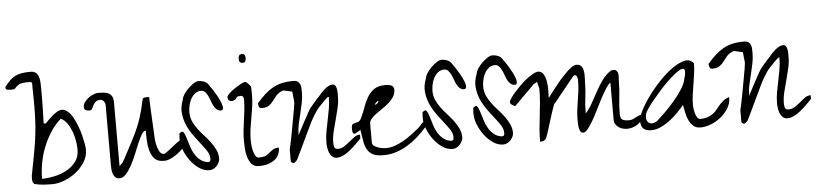

<svg xmlns="http://www.w3.org/2000/svg" viewBox="-105 -767 4106 965"><g transform="rotate(-5 1948.0 -284.5)"><path d="M36.1 -7.8Q28.3 -15.6 27.3 -22.5Q26.4 -29.3 26.4 -38.1Q26.4 -41 26.9 -45.9Q27.3 -50.8 27.3 -50.8Q36.1 -98.6 44.4 -140.6Q52.7 -182.6 58.6 -223.1Q64.5 -263.7 67.4 -305.7Q70.3 -347.7 70.3 -396.5Q70.3 -402.3 70.3 -418.5Q70.3 -434.6 69.8 -453.6Q69.3 -472.7 69.3 -488.8Q69.3 -504.9 69.3 -510.7Q68.4 -519.5 61 -520Q53.7 -520.5 48.8 -520.5Q34.2 -520.5 23.9 -519Q13.7 -517.6 5.9 -514.2Q-2 -510.7 -8.3 -504.9Q-14.6 -499 -22.5 -491.2Q-25.4 -491.2 -31.7 -490.7Q-38.1 -490.2 -40 -490.2Q-47.9 -490.2 -57.1 -491.7Q-66.4 -493.2 -66.4 -503.9Q-66.4 -504.9 -65.9 -506.3Q-65.4 -507.8 -65.4 -507.8Q-50.8 -526.4 -37.6 -539.1Q-24.4 -551.8 -9.8 -558.6Q4.9 -565.4 23.4 -568.4Q42 -571.3 66.4 -571.3Q83 -571.3 92.3 -563.5Q101.6 -555.7 106 -543.5Q110.4 -531.2 111.3 -516.1Q112.3 -501 112.3 -486.3Q112.3 -479.5 112.3 -465.3Q112.3 -451.2 112.3 -433.6Q112.3 -416 111.8 -396.5Q111.3 -377 110.8 -359.4Q110.4 -341.8 109.9 -327.6Q109.4 -313.5 109.4 -306.6H121.1Q124 -310.5 133.8 -320.3Q143.6 -330.1 155.8 -340.8Q168 -351.6 181.2 -359.4Q194.3 -367.2 206.1 -367.2Q221.7 -367.2 235.8 -355Q250 -342.8 261.2 -322.8Q272.5 -302.7 281.7 -278.3Q291 -253.9 296.9 -230.5Q302.7 -207 306.2 -187.5Q309.6 -168 309.6 -156.2Q309.6 -124 292 -95.7Q274.4 -67.4 247.6 -45.9Q220.7 -24.4 188 -11.7Q155.3 1 126 1Q113.3 1 103 0.5Q92.8 0 82.5 -0.5Q72.3 -1 61 -2.9Q49.8 -4.9 36.1 -7.8ZM197.3 -323.2Q168 -297.9 145.5 -263.2Q123 -228.5 107.4 -189.5Q91.8 -150.4 84.5 -109.4Q77.1 -68.4 77.1 -30.3Q104.5 -30.3 137.7 -37.1Q170.9 -43.9 199.7 -59.1Q228.5 -74.2 248 -99.1Q267.6 -124 267.6 -161.1Q267.6 -180.7 263.7 -204.6Q259.8 -228.5 251.5 -251.5Q243.2 -274.4 230 -293.9Q216.8 -313.5 197.3 -323.2Z M406.2 -400.4Q386.7 -400.4 378.9 -392.6Q371.1 -384.8 366.7 -376Q362.3 -367.2 358.4 -359.4Q354.5 -351.6 343.8 -351.6Q332 -351.6 324.7 -356Q317.4 -360.4 317.4 -373Q318.4 -385.7 327.1 -397.5Q335.9 -409.2 349.1 -418.5Q362.3 -427.7 377 -432.6Q391.6 -437.5 406.2 -435.5Q419.9 -435.5 431.6 -433.6Q443.4 -431.6 452.1 -425.8Q460.9 -419.9 465.8 -409.7Q470.7 -399.4 470.7 -382.8V-59.6L487.3 -76.2Q488.3 -77.1 496.6 -92.3Q504.9 -107.4 515.6 -127.9Q526.4 -148.4 537.6 -169.9Q548.8 -191.4 555.7 -205.1Q578.1 -250 591.8 -292.5Q605.5 -335 615.2 -382.8Q617.2 -390.6 624.5 -392.1Q631.8 -393.6 636.7 -393.6Q637.7 -393.6 642.6 -393.1Q647.5 -392.6 649.4 -392.6Q649.4 -384.8 649.9 -369.1Q650.4 -353.5 651.4 -334Q652.3 -314.5 653.3 -293.5Q654.3 -272.5 655.3 -252.9Q656.2 -233.4 657.2 -218.3Q658.2 -203.1 658.2 -195.3Q658.2 -189.5 659.7 -174.3Q661.1 -159.2 665.5 -143.1Q669.9 -127 677.7 -114.3Q685.5 -101.6 700.2 -101.6Q713.9 -109.4 727.5 -120.1Q741.2 -130.9 755.4 -142.1Q769.5 -153.3 783.7 -162.6Q797.9 -171.9 813.5 -176.8Q821.3 -171.9 819.3 -162.1Q817.4 -152.3 808.6 -139.6Q799.8 -127 786.1 -113.8Q772.5 -100.6 755.9 -89.4Q739.3 -78.1 722.2 -71.8Q705.1 -65.4 690.4 -67.4Q662.1 -67.4 647 -85Q631.8 -102.5 625.5 -127.4Q619.1 -152.3 618.2 -179.7Q617.2 -207 617.2 -226.6Q606.4 -226.6 596.2 -209.5Q585.9 -192.4 575.2 -167Q564.5 -141.6 552.7 -112.3Q541 -83 527.3 -58.1Q513.7 -33.2 498.5 -16.1Q483.4 1 465.8 1Q453.1 1 445.3 -5.9Q437.5 -12.7 433.6 -23.4Q429.7 -34.2 428.7 -45.9Q427.7 -57.6 427.7 -68.4V-375Q427.7 -377.9 425.8 -382.3Q423.8 -386.7 420.9 -390.6Q418 -394.5 414.1 -397.5Q410.2 -400.4 406.2 -400.4Z M783.2 -166Q783.2 -168 783.2 -171.9Q783.2 -175.8 783.7 -180.7Q784.2 -185.5 784.2 -189.9Q784.2 -194.3 784.2 -195.3Q785.2 -198.2 791.5 -202.1Q797.9 -206.1 800.8 -205.1Q806.6 -203.1 811.5 -191.4Q816.4 -179.7 821.3 -163.1Q826.2 -146.5 832.5 -126.5Q838.9 -106.4 849.1 -89.4Q859.4 -72.3 874.5 -59.1Q889.6 -45.9 911.1 -42Q918 -41 921.9 -42.5Q925.8 -43.9 927.2 -47.4Q928.7 -50.8 928.7 -55.2Q928.7 -59.6 928.7 -62.5Q927.7 -80.1 915 -99.1Q902.3 -118.2 884.8 -140.1Q867.2 -162.1 849.6 -187Q832 -211.9 820.3 -239.7Q808.6 -267.6 805.7 -299.3Q802.7 -331.1 817.4 -367.2Q817.4 -376 826.7 -390.6Q835.9 -405.3 849.1 -418.5Q862.3 -431.6 877 -441.4Q891.6 -451.2 902.3 -451.2Q918 -451.2 932.1 -445.3Q946.3 -439.5 954.1 -425.8Q963.9 -413.1 977.1 -392.1Q990.2 -371.1 1000.5 -350.6Q1010.7 -330.1 1013.7 -313.5Q1016.6 -296.9 1004.9 -293.9Q991.2 -293.9 981.9 -301.8Q972.7 -309.6 966.8 -321.3Q960.9 -333 956.1 -347.2Q951.2 -361.3 945.3 -373Q939.5 -384.8 931.6 -393.1Q923.8 -401.4 911.1 -401.4Q893.6 -401.4 880.4 -390.6Q867.2 -379.9 858.9 -364.3Q850.6 -348.6 847.2 -330.6Q843.8 -312.5 843.8 -298.8Q843.8 -274.4 853 -253.4Q862.3 -232.4 876.5 -213.4Q890.6 -194.3 907.7 -175.8Q924.8 -157.2 939 -138.2Q953.1 -119.1 962.9 -98.6Q972.7 -78.1 972.7 -54.7Q972.7 -44.9 968.3 -35.6Q963.9 -26.4 956.5 -18.1Q949.2 -9.8 939.5 -4.9Q929.7 0 919.9 0Q892.6 0 868.2 -16.6Q843.8 -33.2 824.7 -58.6Q805.7 -84 794.4 -112.8Q783.2 -141.6 783.2 -166Z M1104.5 -136.7Q1104.5 -162.1 1107.4 -187Q1110.4 -211.9 1113.8 -236.8Q1117.2 -261.7 1120.1 -286.6Q1123 -311.5 1123 -337.9Q1123 -343.8 1120.6 -351.1Q1118.2 -358.4 1108.4 -358.4Q1095.7 -358.4 1091.8 -356.4Q1087.9 -354.5 1086.4 -351.6Q1085 -348.6 1081.5 -344.7Q1078.1 -340.8 1066.4 -336.9H1061.5Q1041 -336.9 1041 -358.4Q1041 -364.3 1054.2 -377Q1067.4 -389.6 1085 -400.9Q1102.5 -412.1 1118.2 -420.4Q1133.8 -428.7 1138.7 -425.8Q1140.6 -425.8 1144.5 -422.4Q1148.4 -418.9 1152.3 -414.6Q1156.2 -410.2 1159.7 -406.2Q1163.1 -402.3 1164.1 -400.4Q1164.1 -398.4 1164.1 -392.6Q1164.1 -386.7 1164.6 -379.9Q1165 -373 1165 -366.7Q1165 -360.4 1165 -357.4Q1165 -329.1 1161.1 -301.3Q1157.2 -273.4 1151.9 -245.1Q1146.5 -216.8 1142.6 -188.5Q1138.7 -160.2 1138.7 -131.8Q1138.7 -127 1139.6 -112.3Q1140.6 -97.7 1144 -82Q1147.5 -66.4 1154.3 -54.2Q1161.1 -42 1172.9 -42Q1196.3 -42 1208 -48.3Q1219.7 -54.7 1228.5 -62.5Q1237.3 -70.3 1247.6 -76.7Q1257.8 -83 1276.4 -83Q1276.4 -42 1246.1 -20.5Q1215.8 1 1168.9 1Q1144.5 1 1131.8 -14.6Q1119.1 -30.3 1112.8 -52.2Q1106.4 -74.2 1105.5 -97.7Q1104.5 -121.1 1104.5 -136.7ZM1114.3 -544.9Q1114.3 -555.7 1117.7 -561.5Q1121.1 -567.4 1133.8 -567.4Q1142.6 -567.4 1146 -561Q1149.4 -554.7 1149.4 -544.9Q1149.4 -536.1 1146 -529.8Q1142.6 -523.4 1133.8 -523.4Q1121.1 -523.4 1117.7 -528.8Q1114.3 -534.2 1114.3 -544.9Z M1330.1 -68.4Q1332 -76.2 1335.9 -94.2Q1339.8 -112.3 1344.2 -134.8Q1348.6 -157.2 1353 -182.6Q1357.4 -208 1361.8 -230.5Q1366.2 -252.9 1369.1 -271.5Q1372.1 -290 1373 -298.8Q1374 -302.7 1373 -310.5Q1372.1 -318.4 1371.1 -328.1Q1370.1 -337.9 1369.1 -345.7Q1368.2 -353.5 1368.2 -357.4Q1365.2 -357.4 1358.4 -359.4Q1351.6 -361.3 1344.2 -362.8Q1336.9 -364.3 1331.1 -365.7Q1325.2 -367.2 1322.3 -367.2Q1298.8 -358.4 1287.6 -345.2Q1276.4 -332 1267.1 -319.3Q1257.8 -306.6 1245.1 -297.4Q1232.4 -288.1 1208 -288.1Q1199.2 -288.1 1195.3 -294.9Q1191.4 -301.8 1191.4 -310.5V-314.5Q1212.9 -338.9 1231.9 -356.4Q1251 -374 1272.5 -386.2Q1293.9 -398.4 1319.3 -404.3Q1344.7 -410.2 1377.9 -410.2Q1392.6 -410.2 1399.9 -404.8Q1407.2 -399.4 1411.1 -391.1Q1415 -382.8 1415.5 -372.1Q1416 -361.3 1416 -348.6Q1416 -322.3 1410.6 -296.4Q1405.3 -270.5 1398.9 -244.6Q1392.6 -218.8 1386.7 -192.9Q1380.9 -167 1380.9 -139.6V-135.7Q1383.8 -143.6 1393.6 -161.6Q1403.3 -179.7 1414.1 -200.2Q1424.8 -220.7 1435.1 -238.8Q1445.3 -256.8 1449.2 -263.7Q1450.2 -264.6 1456.1 -272Q1461.9 -279.3 1470.2 -289.1Q1478.5 -298.8 1486.8 -308.1Q1495.1 -317.4 1501 -323.2Q1506.8 -331.1 1515.1 -339.8Q1523.4 -348.6 1532.7 -356.4Q1542 -364.3 1552.2 -369.6Q1562.5 -375 1573.2 -375Q1582 -375 1586.4 -368.2Q1590.8 -361.3 1592.8 -351.6Q1594.7 -341.8 1594.7 -331.5Q1594.7 -321.3 1594.7 -314.5Q1594.7 -285.2 1587.9 -255.9Q1581.1 -226.6 1573.2 -197.8Q1565.4 -168.9 1558.1 -139.6Q1550.8 -110.4 1550.8 -81.1Q1550.8 -68.4 1554.7 -59.6Q1558.6 -50.8 1572.3 -50.8Q1589.8 -50.8 1604.5 -60.5Q1619.1 -70.3 1632.3 -81.5Q1645.5 -92.8 1658.7 -102.5Q1671.9 -112.3 1688.5 -112.3V-93.8Q1688.5 -92.8 1683.6 -87.9Q1678.7 -83 1671.9 -76.2Q1665 -69.3 1657.7 -62.5Q1650.4 -55.7 1645.5 -50.8Q1637.7 -43.9 1627.9 -36.1Q1618.2 -28.3 1607.9 -22Q1597.7 -15.6 1585.9 -11.2Q1574.2 -6.8 1563.5 -6.8Q1548.8 -6.8 1539.6 -15.1Q1530.3 -23.4 1525.4 -35.6Q1520.5 -47.9 1518.6 -61.5Q1516.6 -75.2 1516.6 -85.9Q1516.6 -115.2 1522 -144Q1527.3 -172.9 1533.2 -200.7Q1539.1 -228.5 1543.9 -256.8Q1548.8 -285.2 1548.8 -314.5H1543Q1542 -314.5 1536.1 -308.6Q1530.3 -302.7 1522 -294.9Q1513.7 -287.1 1505.9 -278.3Q1498 -269.5 1492.2 -263.7Q1487.3 -257.8 1481.4 -249.5Q1475.6 -241.2 1469.7 -231.4Q1463.9 -221.7 1458.5 -212.4Q1453.1 -203.1 1449.2 -195.3Q1446.3 -188.5 1439.5 -174.8Q1432.6 -161.1 1424.3 -143.6Q1416 -126 1406.7 -106.4Q1397.5 -86.9 1389.2 -69.3Q1380.9 -51.8 1374 -38.1Q1367.2 -24.4 1364.3 -17.6Q1363.3 -13.7 1356.4 -7.3Q1349.6 -1 1347.7 0Q1345.7 1 1345.7 1H1342.8H1340.8Q1339.8 1 1338.9 0Q1336.9 -1 1333.5 -3.9Q1330.1 -6.8 1330.1 -7.8Z M1668.9 -122.1Q1662.1 -118.2 1658.2 -120.1Q1654.3 -122.1 1652.8 -126Q1651.4 -129.9 1650.9 -135.3Q1650.4 -140.6 1650.4 -142.6Q1650.4 -162.1 1655.3 -166.5Q1660.2 -170.9 1668 -172.4Q1675.8 -173.8 1684.6 -176.8Q1693.4 -179.7 1701.2 -195.3Q1712.9 -219.7 1722.2 -246.6Q1731.4 -273.4 1745.1 -296.9Q1758.8 -320.3 1779.8 -335Q1800.8 -349.6 1837.9 -349.6Q1843.8 -349.6 1851.1 -348.6Q1858.4 -347.7 1864.7 -345.2Q1871.1 -342.8 1875.5 -337.4Q1879.9 -332 1879.9 -323.2Q1879.9 -302.7 1869.6 -286.6Q1859.4 -270.5 1844.2 -257.3Q1829.1 -244.1 1811.5 -232.4Q1793.9 -220.7 1779.3 -210Q1764.6 -199.2 1754.4 -187.5Q1744.1 -175.8 1744.1 -162.1V-68.4Q1744.1 -57.6 1752.4 -51.3Q1760.7 -44.9 1771.5 -41Q1782.2 -37.1 1793.9 -35.2Q1805.7 -33.2 1811.5 -33.2Q1835 -33.2 1858.4 -41.5Q1881.8 -49.8 1903.8 -62.5Q1925.8 -75.2 1945.3 -90.3Q1964.8 -105.5 1982.4 -119.1Q1988.3 -124 1992.7 -129.4Q1997.1 -134.8 2001.5 -139.6Q2005.9 -144.5 2011.2 -147.9Q2016.6 -151.4 2025.4 -153.3Q2025.4 -152.3 2025.4 -149.4Q2025.4 -146.5 2025.4 -144.5Q2025.4 -136.7 2023.9 -130.9Q2022.5 -125 2016.6 -119.1Q1995.1 -94.7 1970.7 -73.2Q1946.3 -51.8 1918.9 -35.2Q1891.6 -18.6 1861.3 -8.8Q1831.1 1 1796.9 1Q1762.7 1 1744.1 -8.8Q1725.6 -18.6 1715.3 -37.1Q1705.1 -55.7 1701.2 -81.1Q1697.3 -106.4 1692.4 -135.7ZM1794.9 -273.4Q1794.9 -275.4 1791.5 -272.9Q1788.1 -270.5 1783.7 -266.6Q1779.3 -262.7 1777.3 -259.3Q1775.4 -255.9 1777.3 -255.9Q1782.2 -254.9 1789.1 -261.7Q1795.9 -268.6 1794.9 -273.4Z M2009.8 -166Q2009.8 -168 2009.8 -171.9Q2009.8 -175.8 2010.3 -180.7Q2010.7 -185.5 2010.7 -189.9Q2010.7 -194.3 2010.7 -195.3Q2011.7 -198.2 2018.1 -202.1Q2024.4 -206.1 2027.3 -205.1Q2033.2 -203.1 2038.1 -191.4Q2043 -179.7 2047.9 -163.1Q2052.7 -146.5 2059.1 -126.5Q2065.4 -106.4 2075.7 -89.4Q2085.9 -72.3 2101.1 -59.1Q2116.2 -45.9 2137.7 -42Q2144.5 -41 2148.4 -42.5Q2152.3 -43.9 2153.8 -47.4Q2155.3 -50.8 2155.3 -55.2Q2155.3 -59.6 2155.3 -62.5Q2154.3 -80.1 2141.6 -99.1Q2128.9 -118.2 2111.3 -140.1Q2093.8 -162.1 2076.2 -187Q2058.6 -211.9 2046.9 -239.7Q2035.2 -267.6 2032.2 -299.3Q2029.3 -331.1 2043.9 -367.2Q2043.9 -376 2053.2 -390.6Q2062.5 -405.3 2075.7 -418.5Q2088.9 -431.6 2103.5 -441.4Q2118.2 -451.2 2128.9 -451.2Q2144.5 -451.2 2158.7 -445.3Q2172.9 -439.5 2180.7 -425.8Q2190.4 -413.1 2203.6 -392.1Q2216.8 -371.1 2227.1 -350.6Q2237.3 -330.1 2240.2 -313.5Q2243.2 -296.9 2231.4 -293.9Q2217.8 -293.9 2208.5 -301.8Q2199.2 -309.6 2193.4 -321.3Q2187.5 -333 2182.6 -347.2Q2177.7 -361.3 2171.9 -373Q2166 -384.8 2158.2 -393.1Q2150.4 -401.4 2137.7 -401.4Q2120.1 -401.4 2106.9 -390.6Q2093.8 -379.9 2085.4 -364.3Q2077.1 -348.6 2073.7 -330.6Q2070.3 -312.5 2070.3 -298.8Q2070.3 -274.4 2079.6 -253.4Q2088.9 -232.4 2103 -213.4Q2117.2 -194.3 2134.3 -175.8Q2151.4 -157.2 2165.5 -138.2Q2179.7 -119.1 2189.5 -98.6Q2199.2 -78.1 2199.2 -54.7Q2199.2 -44.9 2194.8 -35.6Q2190.4 -26.4 2183.1 -18.1Q2175.8 -9.8 2166 -4.9Q2156.2 0 2146.5 0Q2119.1 0 2094.7 -16.6Q2070.3 -33.2 2051.3 -58.6Q2032.2 -84 2021 -112.8Q2009.8 -141.6 2009.8 -166Z M2265.6 -166Q2265.6 -168 2265.6 -171.9Q2265.6 -175.8 2266.1 -180.7Q2266.6 -185.5 2266.6 -189.9Q2266.6 -194.3 2266.6 -195.3Q2267.6 -198.2 2273.9 -202.1Q2280.3 -206.1 2283.2 -205.1Q2289.1 -203.1 2293.9 -191.4Q2298.8 -179.7 2303.7 -163.1Q2308.6 -146.5 2314.9 -126.5Q2321.3 -106.4 2331.5 -89.4Q2341.8 -72.3 2356.9 -59.1Q2372.1 -45.9 2393.6 -42Q2400.4 -41 2404.3 -42.5Q2408.2 -43.9 2409.7 -47.4Q2411.1 -50.8 2411.1 -55.2Q2411.1 -59.6 2411.1 -62.5Q2410.2 -80.1 2397.5 -99.1Q2384.8 -118.2 2367.2 -140.1Q2349.6 -162.1 2332 -187Q2314.5 -211.9 2302.7 -239.7Q2291 -267.6 2288.1 -299.3Q2285.2 -331.1 2299.8 -367.2Q2299.8 -376 2309.1 -390.6Q2318.4 -405.3 2331.5 -418.5Q2344.7 -431.6 2359.4 -441.4Q2374 -451.2 2384.8 -451.2Q2400.4 -451.2 2414.6 -445.3Q2428.7 -439.5 2436.5 -425.8Q2446.3 -413.1 2459.5 -392.1Q2472.7 -371.1 2482.9 -350.6Q2493.2 -330.1 2496.1 -313.5Q2499 -296.9 2487.3 -293.9Q2473.6 -293.9 2464.4 -301.8Q2455.1 -309.6 2449.2 -321.3Q2443.4 -333 2438.5 -347.2Q2433.6 -361.3 2427.7 -373Q2421.9 -384.8 2414.1 -393.1Q2406.2 -401.4 2393.6 -401.4Q2376 -401.4 2362.8 -390.6Q2349.6 -379.9 2341.3 -364.3Q2333 -348.6 2329.6 -330.6Q2326.2 -312.5 2326.2 -298.8Q2326.2 -274.4 2335.4 -253.4Q2344.7 -232.4 2358.9 -213.4Q2373 -194.3 2390.1 -175.8Q2407.2 -157.2 2421.4 -138.2Q2435.5 -119.1 2445.3 -98.6Q2455.1 -78.1 2455.1 -54.7Q2455.1 -44.9 2450.7 -35.6Q2446.3 -26.4 2439 -18.1Q2431.6 -9.8 2421.9 -4.9Q2412.1 0 2402.3 0Q2375 0 2350.6 -16.6Q2326.2 -33.2 2307.1 -58.6Q2288.1 -84 2276.9 -112.8Q2265.6 -141.6 2265.6 -166Z M2606.4 -263.7 2597.7 -298.8 2580.1 -289.1 2478.5 -187.5Q2477.5 -186.5 2471.2 -189.9Q2464.8 -193.4 2461.9 -195.3Q2460 -197.3 2456.5 -200.7Q2453.1 -204.1 2453.1 -205.1V-209Q2453.1 -214.8 2461.4 -227.5Q2469.7 -240.2 2483.4 -255.9Q2497.1 -271.5 2514.2 -288.6Q2531.2 -305.7 2548.3 -318.8Q2565.4 -332 2581.1 -340.8Q2596.7 -349.6 2607.4 -349.6Q2626 -349.6 2635.3 -332.5Q2644.5 -315.4 2647.9 -292.5Q2651.4 -269.5 2650.4 -246.6Q2649.4 -223.6 2649.4 -212.9Q2652.3 -217.8 2662.1 -230Q2671.9 -242.2 2682.6 -256.3Q2693.4 -270.5 2703.1 -282.2Q2712.9 -293.9 2716.8 -298.8Q2719.7 -301.8 2730 -313Q2740.2 -324.2 2752.4 -336.4Q2764.6 -348.6 2778.3 -357.9Q2792 -367.2 2801.8 -367.2Q2819.3 -367.2 2827.1 -356.9Q2835 -346.7 2837.4 -332Q2839.8 -317.4 2838.9 -301.3Q2837.9 -285.2 2837.9 -274.4Q2837.9 -237.3 2833 -201.2Q2828.1 -165 2828.1 -127V-119.1Q2848.6 -142.6 2863.8 -170.9Q2878.9 -199.2 2894.5 -227.1Q2910.2 -254.9 2928.2 -280.3Q2946.3 -305.7 2972.7 -323.2Q2974.6 -324.2 2979 -324.7Q2983.4 -325.2 2985.4 -325.2Q2996.1 -325.2 3001.5 -318.8Q3006.8 -312.5 3008.3 -303.2Q3009.8 -293.9 3008.8 -284.2Q3007.8 -274.4 3007.8 -267.6Q3007.8 -225.6 3002.9 -185.1Q2998 -144.5 2998 -102.5Q2998 -80.1 3008.3 -73.2Q3018.6 -66.4 3041 -66.4Q3051.8 -66.4 3060.1 -69.8Q3068.4 -73.2 3076.2 -77.6Q3084 -82 3092.3 -85.4Q3100.6 -88.9 3110.4 -88.9Q3110.4 -74.2 3102.5 -62Q3094.7 -49.8 3083 -41.5Q3071.3 -33.2 3056.6 -28.8Q3042 -24.4 3029.3 -24.4Q3018.6 -24.4 3007.3 -27.3Q2996.1 -30.3 2986.8 -36.6Q2977.5 -43 2971.2 -52.7Q2964.8 -62.5 2964.8 -76.2V-263.7Q2954.1 -255.9 2940.9 -235.4Q2927.7 -214.8 2913.6 -188.5Q2899.4 -162.1 2885.3 -132.8Q2871.1 -103.5 2857.4 -80.1Q2843.8 -56.6 2831.1 -40.5Q2818.4 -24.4 2807.6 -24.4Q2796.9 -24.4 2792 -34.2Q2787.1 -43.9 2785.6 -56.2Q2784.2 -68.4 2784.2 -79.1Q2784.2 -89.8 2784.2 -93.8Q2784.2 -117.2 2787.1 -140.6Q2790 -164.1 2793.9 -188Q2797.9 -211.9 2800.8 -235.4Q2803.7 -258.8 2803.7 -282.2Q2803.7 -285.2 2803.7 -291Q2803.7 -296.9 2802.2 -302.2Q2800.8 -307.6 2797.9 -312Q2794.9 -316.4 2790 -316.4Q2789.1 -316.4 2788.6 -315.9Q2788.1 -315.4 2787.1 -315.4Q2787.1 -314.5 2785.2 -314.5Q2784.2 -314.5 2781.2 -311.5Q2778.3 -308.6 2777.3 -306.6Q2766.6 -293 2749 -271.5Q2731.4 -250 2714.8 -229.5Q2698.2 -209 2686.5 -194.3Q2674.8 -179.7 2673.8 -179.7Q2670.9 -173.8 2663.6 -151.4Q2656.2 -128.9 2647.9 -103Q2639.6 -77.1 2632.8 -54.2Q2626 -31.2 2623 -25.4Q2618.2 -9.8 2610.4 -3.9Q2602.5 2 2586.9 2Q2586.9 -31.2 2589.8 -63.5Q2592.8 -95.7 2596.7 -128.4Q2600.6 -161.1 2603.5 -193.8Q2606.4 -226.6 2606.4 -260.7Z M3318.4 -119.1Q3303.7 -101.6 3284.7 -82Q3265.6 -62.5 3243.7 -45.9Q3221.7 -29.3 3197.8 -18.1Q3173.8 -6.8 3148.4 -6.8Q3096.7 -6.8 3096.7 -56.6Q3096.7 -77.1 3113.8 -110.8Q3130.9 -144.5 3158.2 -181.6Q3185.5 -218.8 3218.8 -253.4Q3252 -288.1 3285.2 -311Q3318.4 -334 3346.2 -339.8Q3374 -345.7 3391.6 -323.2Q3391.6 -296.9 3387.7 -270.5Q3383.8 -244.1 3379.9 -218.3Q3376 -192.4 3372.1 -167Q3368.2 -141.6 3368.2 -115.2Q3368.2 -109.4 3369.6 -97.2Q3371.1 -85 3374.5 -72.8Q3377.9 -60.5 3383.8 -51.3Q3389.6 -42 3399.4 -42Q3422.9 -42 3438 -47.9Q3453.1 -53.7 3464.4 -62Q3475.6 -70.3 3483.9 -81.1Q3492.2 -91.8 3501.5 -102.5Q3510.7 -113.3 3522.5 -123Q3534.2 -132.8 3552.7 -138.7Q3552.7 -138.7 3552.7 -135.7Q3552.7 -132.8 3552.7 -130.9Q3552.7 -106.4 3538.1 -82.5Q3523.4 -58.6 3501 -40Q3478.5 -21.5 3450.7 -10.3Q3422.9 1 3396.5 1Q3374 1 3360.4 -11.7Q3346.7 -24.4 3338.4 -42Q3330.1 -59.6 3326.2 -80.6Q3322.3 -101.6 3318.4 -119.1ZM3335.9 -247.1Q3345.7 -279.3 3343.3 -291Q3340.8 -302.7 3329.1 -300.3Q3317.4 -297.9 3298.8 -283.7Q3280.3 -269.5 3258.8 -249.5Q3237.3 -229.5 3215.8 -205.1Q3194.3 -180.7 3175.8 -158.7Q3157.2 -136.7 3145.5 -119.1Q3133.8 -101.6 3130.9 -93.8Q3125 -71.3 3129.4 -59.6Q3133.8 -47.9 3143.1 -43.5Q3152.3 -39.1 3163.6 -42Q3174.8 -44.9 3182.6 -50.8Q3199.2 -65.4 3224.6 -90.3Q3250 -115.2 3273.9 -143.6Q3297.9 -171.9 3315.4 -199.7Q3333 -227.5 3335.9 -247.1Z M3603.5 -68.4Q3605.5 -76.2 3609.4 -94.2Q3613.3 -112.3 3617.7 -134.8Q3622.1 -157.2 3626.5 -182.6Q3630.9 -208 3635.3 -230.5Q3639.6 -252.9 3642.6 -271.5Q3645.5 -290 3646.5 -298.8Q3647.5 -302.7 3646.5 -310.5Q3645.5 -318.4 3644.5 -328.1Q3643.6 -337.9 3642.6 -345.7Q3641.6 -353.5 3641.6 -357.4Q3638.7 -357.4 3631.8 -359.4Q3625 -361.3 3617.7 -362.8Q3610.4 -364.3 3604.5 -365.7Q3598.6 -367.2 3595.7 -367.2Q3572.3 -358.4 3561 -345.2Q3549.8 -332 3540.5 -319.3Q3531.2 -306.6 3518.6 -297.4Q3505.9 -288.1 3481.4 -288.1Q3472.7 -288.1 3468.8 -294.9Q3464.8 -301.8 3464.8 -310.5V-314.5Q3486.3 -338.9 3505.4 -356.4Q3524.4 -374 3545.9 -386.2Q3567.4 -398.4 3592.8 -404.3Q3618.2 -410.2 3651.4 -410.2Q3666 -410.2 3673.3 -404.8Q3680.7 -399.4 3684.6 -391.1Q3688.5 -382.8 3689 -372.1Q3689.5 -361.3 3689.5 -348.6Q3689.5 -322.3 3684.1 -296.4Q3678.7 -270.5 3672.4 -244.6Q3666 -218.8 3660.2 -192.9Q3654.3 -167 3654.3 -139.6V-135.7Q3657.2 -143.6 3667 -161.6Q3676.8 -179.7 3687.5 -200.2Q3698.2 -220.7 3708.5 -238.8Q3718.8 -256.8 3722.7 -263.7Q3723.6 -264.6 3729.5 -272Q3735.4 -279.3 3743.7 -289.1Q3752 -298.8 3760.3 -308.1Q3768.6 -317.4 3774.4 -323.2Q3780.3 -331.1 3788.6 -339.8Q3796.9 -348.6 3806.2 -356.4Q3815.4 -364.3 3825.7 -369.6Q3835.9 -375 3846.7 -375Q3855.5 -375 3859.9 -368.2Q3864.3 -361.3 3866.2 -351.6Q3868.2 -341.8 3868.2 -331.5Q3868.2 -321.3 3868.2 -314.5Q3868.2 -285.2 3861.3 -255.9Q3854.5 -226.6 3846.7 -197.8Q3838.9 -168.9 3831.5 -139.6Q3824.2 -110.4 3824.2 -81.1Q3824.2 -68.4 3828.1 -59.6Q3832 -50.8 3845.7 -50.8Q3863.3 -50.8 3877.9 -60.5Q3892.6 -70.3 3905.8 -81.5Q3918.9 -92.8 3932.1 -102.5Q3945.3 -112.3 3961.9 -112.3V-93.8Q3961.9 -92.8 3957 -87.9Q3952.1 -83 3945.3 -76.2Q3938.5 -69.3 3931.2 -62.5Q3923.8 -55.7 3918.9 -50.8Q3911.1 -43.9 3901.4 -36.1Q3891.6 -28.3 3881.3 -22Q3871.1 -15.6 3859.4 -11.2Q3847.7 -6.8 3836.9 -6.8Q3822.3 -6.8 3813 -15.1Q3803.7 -23.4 3798.8 -35.6Q3793.9 -47.9 3792 -61.5Q3790 -75.2 3790 -85.9Q3790 -115.2 3795.4 -144Q3800.8 -172.9 3806.6 -200.7Q3812.5 -228.5 3817.4 -256.8Q3822.3 -285.2 3822.3 -314.5H3816.4Q3815.4 -314.5 3809.6 -308.6Q3803.7 -302.7 3795.4 -294.9Q3787.1 -287.1 3779.3 -278.3Q3771.5 -269.5 3765.6 -263.7Q3760.7 -257.8 3754.9 -249.5Q3749 -241.2 3743.2 -231.4Q3737.3 -221.7 3731.9 -212.4Q3726.6 -203.1 3722.7 -195.3Q3719.7 -188.5 3712.9 -174.8Q3706.1 -161.1 3697.8 -143.6Q3689.5 -126 3680.2 -106.4Q3670.9 -86.9 3662.6 -69.3Q3654.3 -51.8 3647.5 -38.1Q3640.6 -24.4 3637.7 -17.6Q3636.7 -13.7 3629.9 -7.3Q3623 -1 3621.1 0Q3619.1 1 3619.1 1H3616.2H3614.3Q3613.3 1 3612.3 0Q3610.4 -1 3606.9 -3.9Q3603.5 -6.8 3603.5 -7.8Z"/></g></svg>

Font: Zeyada
Style: Regular
Weight: 400
Version: Version 1.002 2010